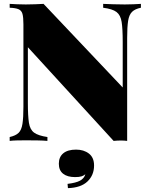

<svg xmlns="http://www.w3.org/2000/svg" viewBox="-20 -728 772 992"><path d="M708 -708V-688Q678 -682 662.5 -667Q647 -652 642 -620.5Q637 -589 637 -532V0Q622 -2 604.5 -2Q587 -2 567 0L124 -484V-196Q124 -129 129.5 -93.5Q135 -58 156.5 -42.5Q178 -27 225 -20V0Q205 -2 173 -2.5Q141 -3 113 -3Q91 -3 68 -2.5Q45 -2 30 0V-20Q61 -27 76 -41.5Q91 -56 96 -88Q101 -120 101 -176V-602Q101 -639 96 -656.5Q91 -674 75.5 -680.5Q60 -687 30 -688V-708Q45 -707 68 -706Q91 -705 113 -705Q138 -705 162 -706Q186 -707 205 -708L614 -276V-512Q614 -579 608.5 -614.5Q603 -650 582 -666Q561 -682 513 -688V-708Q533 -707 565 -706Q597 -705 625 -705Q648 -705 670.5 -706Q693 -707 708 -708ZM373 45Q413 45 439.5 65.5Q466 86 466 127Q466 177 432 209.5Q398 242 331 244L329 222Q372 217 393.5 205.5Q415 194 421 172Q414 179 401.5 183Q389 187 368 187Q328 187 306 169.5Q284 152 284 118Q284 83 307 64Q330 45 373 45Z"/></svg>

Font: Playfair Display Black
Style: Regular
Weight: 900
Designer: Claus Eggers Sørensen
Foundry: Claus Eggers Sørensen
Version: Version 1.203